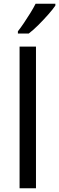

<svg xmlns="http://www.w3.org/2000/svg" viewBox="-20 -1010 317 1030"><path d="M173 0H85V-760H173ZM277 -980Q265 -962 240 -933.5Q215 -905 186.5 -876.5Q158 -848 134 -830H76V-842Q91 -861 108.5 -887Q126 -913 143 -940.5Q160 -968 171 -990H277Z"/></svg>

Font: Noto Sans Inscriptional Pahlavi
Style: Regular
Weight: 400
Designer: Monotype Design Team
Foundry: Monotype Imaging Inc.
Version: Version 2.003; ttfautohint (v1.8.4.7-5d5b)